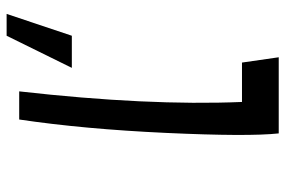

<svg xmlns="http://www.w3.org/2000/svg" viewBox="-161 -701 862 580"><g transform="rotate(-90 270.0 -411.0)"><path d="M355 -625 452 -822H518L452 -625ZM157 0Q147 -92 158.5 -340.5Q170 -589 199 -784H284Q240 -395 252 -111H371L387 0Z"/></g></svg>

Font: OpenDyslexic
Style: Regular
Weight: 400
Designer: Abbie Gonzalez
Version: Version 0.920;hotconv 1.0.109;makeotfexe 2.5.65596